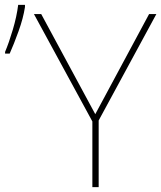

<svg xmlns="http://www.w3.org/2000/svg" viewBox="-20 -772 665 792"><path d="M373 -301 595 -714H625L387 -275V0H361V-271L120 -714H150ZM1 -551H20Q37 -589 56.5 -643Q76 -697 83 -743V-752H55Q49 -704 33 -650Q17 -596 1 -558Z"/></svg>

Font: Noto Sans UI Thin
Style: Regular
Weight: 250
Designer: Monotype Design Team
Foundry: Monotype Imaging Inc.
Version: Version 1.901